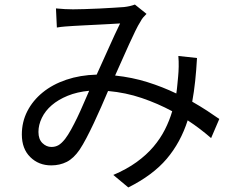

<svg xmlns="http://www.w3.org/2000/svg" viewBox="-20 -769 1040 844"><path d="M266 -158Q279 -175 292.5 -199.5Q306 -224 319.5 -252Q333 -280 346 -310.5Q359 -341 372 -370Q319 -365 277.5 -348Q236 -331 207.5 -306.5Q179 -282 164 -251Q149 -220 149 -189Q149 -157 166.5 -140Q184 -123 206 -123Q223 -123 236.5 -130.5Q250 -138 266 -158ZM908 -162Q885 -182 859.5 -201.5Q834 -221 805 -240Q774 -143 713 -71Q652 1 544 55L478 0Q537 -25 580.5 -56.5Q624 -88 654.5 -124Q685 -160 705 -199.5Q725 -239 737 -280Q674 -314 603.5 -338Q533 -362 455 -369Q441 -336 425 -299.5Q409 -263 392.5 -228Q376 -193 360 -162.5Q344 -132 330 -111Q304 -73 273.5 -57.5Q243 -42 205 -42Q150 -42 113 -78.5Q76 -115 76 -178Q76 -233 100 -280Q124 -327 167.5 -362.5Q211 -398 271.5 -418.5Q332 -439 405 -441Q432 -500 458.5 -559.5Q485 -619 508 -666Q493 -665 466 -663.5Q439 -662 408.5 -660.5Q378 -659 349 -657.5Q320 -656 303 -655Q286 -654 266.5 -652.5Q247 -651 230 -648L226 -732Q245 -730 265 -729Q285 -728 301 -728Q320 -728 352 -729Q384 -730 417 -731.5Q450 -733 479.5 -735Q509 -737 525 -738Q552 -741 573 -749L624 -708Q616 -700 609.5 -692.5Q603 -685 598 -675Q587 -658 574.5 -632Q562 -606 547.5 -574.5Q533 -543 517.5 -507.5Q502 -472 486 -437Q561 -429 628 -408Q695 -387 755 -358Q758 -377 759.5 -395.5Q761 -414 763 -432Q765 -452 765.5 -475.5Q766 -499 764 -523L846 -514Q843 -460 838 -413Q833 -366 825 -322Q860 -302 890 -282.5Q920 -263 944 -246Z"/></svg>

Font: SpoqaHanSansJP-Regular
Style: Regular
Weight: 400
Designer: [Source Han Sans]
Ryoko NISHIZUKA  (kana & ideographs); Paul D. Hunt (Latin, Greek & Cyrillic); Wenlong ZHANG  (bopomofo
Foundry: Spoqa (http://bi.spoqa.com)
Version: Version 1.002.20150607